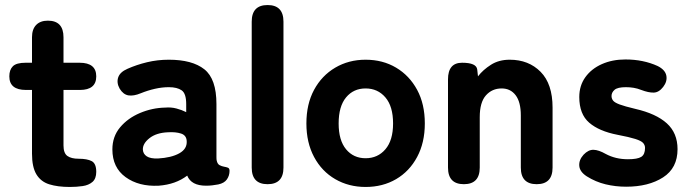

<svg xmlns="http://www.w3.org/2000/svg" viewBox="-20 -731 2734 762"><path d="M257 11Q209 11 175.5 0.5Q142 -10 124.5 -39Q107 -68 107 -121V-374H83Q17 -374 17 -428Q17 -454 31 -468Q45 -482 82 -482H107V-583Q107 -615 123.5 -632Q140 -649 170 -649Q232 -649 232 -583V-482H296Q362 -482 362 -428Q362 -374 297 -374H232V-154Q232 -123 247.5 -112Q263 -101 292 -101Q326 -101 344 -91.5Q362 -82 362 -49Q362 -22 347 -9Q332 4 308 7.5Q284 11 257 11Z M610 6Q531 10 478.5 -28Q426 -66 426 -138Q426 -189 456.5 -225.5Q487 -262 535.5 -282.5Q584 -303 636 -304Q659 -306 680 -300.5Q701 -295 719 -286V-318Q719 -360 701 -372.5Q683 -385 650 -385Q623 -385 594.5 -378.5Q566 -372 539 -361Q510 -349 489.5 -352.5Q469 -356 455 -379Q442 -402 449 -423.5Q456 -445 486 -458Q522 -474 563.5 -484Q605 -494 650 -494Q743 -494 791 -456Q839 -418 839 -318V-108Q839 -98 840 -94Q843 -80 851.5 -75.5Q860 -71 869 -69.5Q878 -68 884.5 -65.5Q891 -63 891 -53Q891 -34 880.5 -19Q870 -4 846 1Q835 3 823 4.5Q811 6 798 6Q739 6 723 -34Q677 1 610 6ZM607 -102Q660 -105 691.5 -122.5Q723 -140 721 -171Q720 -194 698.5 -201Q677 -208 646 -206Q600 -204 573 -182.5Q546 -161 547 -137Q548 -120 562.5 -110.5Q577 -101 607 -102Z M1042 0Q979 0 979 -66V-645Q979 -711 1042 -711Q1105 -711 1105 -645V-66Q1105 0 1042 0Z M1431 11Q1364 11 1310.5 -20Q1257 -51 1226.5 -108Q1196 -165 1196 -241Q1196 -318 1226.5 -374.5Q1257 -431 1310.5 -462.5Q1364 -494 1431 -494Q1499 -494 1552 -462.5Q1605 -431 1635.5 -374.5Q1666 -318 1666 -241Q1666 -165 1635.5 -108Q1605 -51 1552 -20Q1499 11 1431 11ZM1431 -103Q1479 -103 1509.5 -138.5Q1540 -174 1540 -241Q1540 -309 1509.5 -344.5Q1479 -380 1431 -380Q1383 -380 1353.5 -344.5Q1324 -309 1324 -241Q1324 -174 1353.5 -138.5Q1383 -103 1431 -103Z M1821 0Q1758 0 1758 -66V-416Q1758 -482 1814 -482Q1871 -482 1874 -455L1877 -428Q1897 -454 1928.5 -474Q1960 -494 2003 -494Q2078 -494 2125.5 -446Q2173 -398 2173 -304V-66Q2173 0 2110 0Q2047 0 2047 -66V-273Q2047 -326 2026.5 -353Q2006 -380 1971 -380Q1933 -380 1908.5 -352.5Q1884 -325 1884 -266V-66Q1884 0 1821 0Z M2465 10Q2423 10 2383.5 0.5Q2344 -9 2309 -31Q2281 -49 2279 -72.5Q2277 -96 2296 -117Q2315 -137 2335.5 -136.5Q2356 -136 2384 -120Q2423 -99 2472 -99Q2510 -99 2525 -108.5Q2540 -118 2540 -144Q2540 -155 2532.5 -163.5Q2525 -172 2501.5 -179.5Q2478 -187 2431 -196Q2358 -210 2318.5 -244Q2279 -278 2279 -346Q2279 -391 2303 -424.5Q2327 -458 2368.5 -476.5Q2410 -495 2462 -495Q2533 -495 2590 -469Q2620 -454 2624.5 -431Q2629 -408 2612 -386Q2595 -364 2574.5 -363.5Q2554 -363 2525 -374Q2510 -380 2495 -382.5Q2480 -385 2464 -385Q2431 -385 2419 -374.5Q2407 -364 2407 -350Q2407 -340 2413 -332Q2419 -324 2439 -316.5Q2459 -309 2501 -299Q2584 -280 2626.5 -241.5Q2669 -203 2669 -139Q2669 -64 2611.5 -27Q2554 10 2465 10Z"/></svg>

Font: Zen Maru Gothic Black
Style: Regular
Weight: 900
Designer: Yoshimichi Ohira
Foundry: Positype
Version: Version 1.001